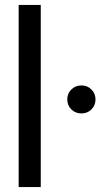

<svg xmlns="http://www.w3.org/2000/svg" viewBox="-20 -762 409 782"><path d="M56 -742V0H146V-742ZM270.5 -316.5C281.5 -305.5 295.3 -300 312 -300C328 -300 341.5 -305.5 352.5 -316.5C363.5 -327.5 369 -341 369 -357C369 -373 363.5 -386.5 352.5 -397.5C341.5 -408.5 328 -414 312 -414C295.3 -414 281.5 -408.5 270.5 -397.5C259.5 -386.5 254 -373 254 -357C254 -341 259.5 -327.5 270.5 -316.5Z"/></svg>

Font: Rookery
Style: Regular
Weight: 400
Designer: Ryan Kimball / Julieta Ulanovsky
Foundry: Motorola Mobility LLC.
Version: Version 1.0